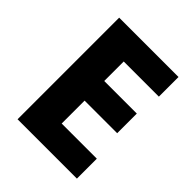

<svg xmlns="http://www.w3.org/2000/svg" viewBox="-199 -885 954 954"><g transform="rotate(45 277.5 -408.0)"><path d="M501 -51V-191H254V-352H483V-490H254V-627H501V-765H84V-51Z"/></g></svg>

Font: Noto Sans Tamil UI ExtraBold
Style: Regular
Weight: 800
Designer: Jelle Bosma - Monotype Design Team
Foundry: Monotype Imaging Inc.
Version: Version 2.004